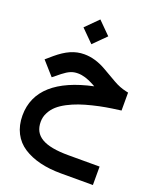

<svg xmlns="http://www.w3.org/2000/svg" viewBox="-178 -776 1014 1223"><g transform="rotate(20 329.0 -164.5)"><path d="M395.5 -254.4C156.7 -203.6 29.3 -93.8 29.3 75.7C29.3 165.5 66.4 235.4 130.9 276.9C195.3 318.4 280.8 339.4 385.7 339.4H602.5V214.4H391.6C223.6 214.4 152.3 169.4 152.3 74.2C152.3 52.2 157.2 31.2 167.5 12.2C187 -26.9 219.2 -54.2 267.1 -79.6C314.9 -104.5 362.8 -120.6 424.3 -135.7C485.8 -150.9 534.7 -158.7 594.7 -166.5L611.8 -168.9V-290.5L596.2 -293.9C566.9 -300.3 538.1 -311.5 509.3 -328.1L417 -381.3C366.7 -410.2 316.9 -424.8 267.6 -424.8C202.6 -424.8 147.5 -398.9 84.5 -346.2L39.6 -307.6L121.1 -215.8L170.4 -255.4C209 -285.2 233.9 -296.4 270.5 -296.4C302.7 -296.4 338.9 -285.6 378.9 -263.7ZM286.6 -500 370.6 -584 286.6 -668 202.6 -584Z"/></g></svg>

Font: Shabnam
Style: Bold
Weight: 700
Foundry: DejaVu fonts team - Redesigned by Saber Rastikerdar - Based on Vazir font
Version: Version 5.0.1